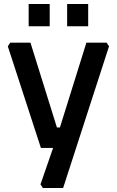

<svg xmlns="http://www.w3.org/2000/svg" viewBox="-20 -738 583 958"><path d="M19 -507 31 -525H132L264 -102H279L411 -525H512L524 -507L295 200H194L182 182L245 0H184ZM123 -607V-718H228V-607ZM315 -607V-718H420V-607Z"/></svg>

Font: Oxanium SemiBold
Style: Regular
Weight: 600
Designer: Severin Meyer
Version: Version 2.000